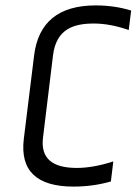

<svg xmlns="http://www.w3.org/2000/svg" viewBox="-20 -680 505 710"><path d="M327 -593C367 -593 410 -585 456 -569L465 -641C423 -654 379 -660 334 -660C197 -660 121 -598 106 -474L68 -166C54 -49 115 10 252 10C299 10 345 4 390 -9L399 -83C349 -67 304 -59 264 -59C171 -59 130 -96 139 -171L176 -475C188 -574 254 -593 327 -593Z"/></svg>

Font: Gamestation Condensed
Style: Italic
Weight: 400
Width: 3
Designer: Jonas Hecksher
Foundry: Jonas Hecksher, Playtypeª, e-types AS
Version: Version 1.003